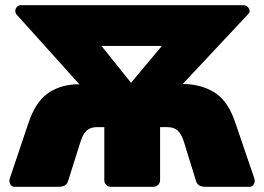

<svg xmlns="http://www.w3.org/2000/svg" viewBox="-20 -720 1019 740"><path d="M37 0Q24 0 19 -11.5Q14 -23 18 -33L90 -247Q116 -324 160.5 -357.5Q205 -391 270 -395H286L43 -665Q39 -670 39 -678Q39 -686 45 -693Q51 -700 60 -700H919Q928 -700 935 -693Q942 -686 942 -678Q942 -674 940.5 -671Q939 -668 934 -663L684 -396H700Q769 -391 815 -358Q861 -325 887 -247L960 -33Q964 -23 959 -11.5Q954 0 941 0H773Q742 0 736 -21L688 -176Q679 -204 664.5 -217Q650 -230 625 -230H597V-26Q597 -15 589.5 -7.5Q582 0 571 0H408Q397 0 389.5 -7.5Q382 -15 382 -26V-230H353Q329 -230 314.5 -217Q300 -204 291 -176L242 -21Q236 0 205 0ZM485 -401 604 -543H371Z"/></svg>

Font: Rubik Light ExtraBold
Style: Regular
Weight: 800
Version: Version 2.104